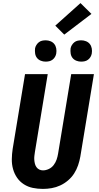

<svg xmlns="http://www.w3.org/2000/svg" viewBox="-20 -1215 640 1243"><path d="M258 8Q224 8 192.5 1.5Q161 -5 134.5 -22Q108 -39 90.5 -64.5Q73 -90 64.5 -120.5Q56 -151 56.5 -184.5Q57 -218 62 -251L142 -735H289L206 -231Q204 -218 202.5 -205Q201 -192 202 -179.5Q203 -167 206 -155Q209 -143 216 -133Q223 -123 234 -117.5Q245 -112 258 -112Q277 -112 296 -121Q315 -130 327.5 -146.5Q340 -163 346.5 -182Q353 -201 356 -220L441 -735H588L500 -201Q495 -173 485.5 -145Q476 -117 460 -92Q444 -67 420.5 -47Q397 -27 370 -14.5Q343 -2 314.5 3Q286 8 258 8ZM505 -816Q489 -816 474 -822Q459 -828 449.5 -840Q440 -852 437.5 -868.5Q435 -885 437 -902Q439 -913 445.5 -923.5Q452 -934 461.5 -941.5Q471 -949 482.5 -951.5Q494 -954 506 -954Q522 -954 537 -948Q552 -942 561.5 -930Q571 -918 574 -901.5Q577 -885 574 -868Q572 -857 566 -846.5Q560 -836 550 -828.5Q540 -821 528.5 -818.5Q517 -816 505 -816ZM275 -816Q259 -816 244 -822Q229 -828 219.5 -840Q210 -852 207.5 -868.5Q205 -885 207 -902Q209 -913 215.5 -923.5Q222 -934 231.5 -941.5Q241 -949 252.5 -951.5Q264 -954 276 -954Q292 -954 307 -948Q322 -942 331.5 -930Q341 -918 344 -901.5Q347 -885 344 -868Q342 -857 336 -846.5Q330 -836 320 -828.5Q310 -821 298.5 -818.5Q287 -816 275 -816ZM396 -991 338 -1049 501 -1195 572 -1125Z"/></svg>

Font: Iosevka Aile Heavy Oblique
Style: Regular
Weight: 900
Italic angle: -9°
Designer: Belleve Invis
Foundry: Belleve Invis
Version: Version 31.1.0; ttfautohint (v1.8.4)